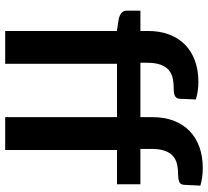

<svg xmlns="http://www.w3.org/2000/svg" viewBox="-50 -732 783 722"><g transform="rotate(90 341.0 -371.5)"><path d="M97 0V-420L52.5 -427Q38 -430 29.2 -437.2Q20.5 -444.5 20.5 -458V-508.5H97V-537.5Q97 -581.5 110.2 -616.5Q123.5 -651.5 148.2 -676Q173 -700.5 208.5 -713.5Q244 -726.5 288.5 -726.5Q324 -726.5 354.5 -717L352 -655.5Q351.5 -648.5 348 -644Q344.5 -639.5 338.8 -637.2Q333 -635 325.5 -634.2Q318 -633.5 309.5 -633.5Q287.5 -633.5 270.2 -628.8Q253 -624 241 -612.2Q229 -600.5 222.8 -581.2Q216.5 -562 216.5 -533.5V-508.5H421V-554Q421 -598 434.2 -633Q447.5 -668 472.2 -692.5Q497 -717 532.5 -730Q568 -743 612.5 -743Q630 -743 646.2 -740.8Q662.5 -738.5 678.5 -734L675.5 -672Q674.5 -657.5 662.2 -653.8Q650 -650 633.5 -650Q611.5 -650 594.2 -645.2Q577 -640.5 565 -628.8Q553 -617 546.8 -597.8Q540.5 -578.5 540.5 -550V-508.5H673.5V-420.5H544.5V0H421V-420.5H220.5V0Z"/></g></svg>

Font: Lato
Style: Bold
Weight: 700
Designer: Lukasz Dziedzic
Foundry: tyPoland Lukasz Dziedzic
Version: Version 2.007; 2014-02-27